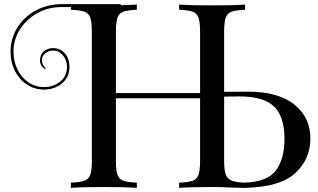

<svg xmlns="http://www.w3.org/2000/svg" viewBox="-20 -819 1535 926"><path d="M1162 87H1161H1149Q1132 87 1080 85Q1056 83 1002 83Q901 83 844 87V62Q889 60 909.5 52.5Q930 45 937.5 23.5Q945 2 945 -45V-345H539V-45Q539 2 546.5 23.5Q554 45 574.5 52.5Q595 60 640 62V87Q583 83 482 83Q374 83 322 87V62Q367 60 387.5 52.5Q408 45 415.5 23.5Q423 2 423 -45V-665Q423 -712 415.5 -733.5Q408 -755 387.5 -762.5Q367 -770 322 -772V-797Q374 -793 482 -793Q582 -793 640 -797V-772Q595 -770 574.5 -762.5Q554 -755 546.5 -733.5Q539 -712 539 -665V-370H945V-665Q945 -712 937.5 -733.5Q930 -755 909.5 -762.5Q889 -770 844 -772V-797Q901 -793 1002 -793Q1110 -793 1162 -797V-772Q1117 -770 1096.5 -762.5Q1076 -755 1068.5 -733.5Q1061 -712 1061 -665V-376L1176 -377Q1322 -377 1399.5 -315Q1477 -253 1477 -151Q1477 -52 1404.5 15.5Q1332 83 1162 87ZM1352 -150Q1352 -256 1302 -305Q1252 -354 1134 -354Q1090 -354 1061 -353V-45Q1061 1 1068.5 22Q1076 43 1096 51.5Q1116 60 1159 62Q1270 58 1311 2.5Q1352 -53 1352 -150ZM562 -785H278Q212 -785 159 -755Q106 -725 75.5 -676Q45 -627 45 -571Q45 -523 64.5 -483.5Q84 -444 117.5 -421.5Q151 -399 192 -399Q238 -399 270.5 -425.5Q303 -452 303 -496Q303 -528 284 -551.5Q265 -575 237 -575Q214 -575 198 -561.5Q182 -548 182 -529Q182 -517 187.5 -506.5Q193 -496 200 -490L197 -486Q173 -500 173 -529Q173 -554 190.5 -570.5Q208 -587 237 -587Q270 -587 292.5 -562Q315 -537 315 -496Q315 -447 279 -417Q243 -387 192 -387Q148 -387 111.5 -410Q75 -433 53 -475Q31 -517 31 -571Q31 -633 63.5 -685.5Q96 -738 152.5 -768.5Q209 -799 278 -799H562Z"/></svg>

Font: Myanmar April Display
Style: Regular
Weight: 400
Designer: Khon Soe Zaw Thu
Foundry: Myanmar OS
Version: Version 2.50 April 12, 2019